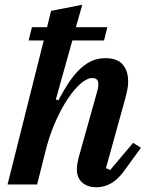

<svg xmlns="http://www.w3.org/2000/svg" viewBox="-20 -780 625 812"><path d="M389 12Q366 12 350 5.5Q334 -1 324 -11.5Q314 -22 309.5 -35Q305 -48 305 -62Q305 -74 307.5 -89Q310 -104 313 -115L392 -397Q396 -412 396 -423Q396 -450 371 -450Q348 -450 320.5 -426Q293 -402 265 -359.5Q237 -317 212 -259.5Q187 -202 171 -135L137 0H12L165 -609H101L115 -665H179L196 -734L328 -760L301 -665H434L420 -609H286L216 -359L227 -356Q246 -392 266.5 -424Q287 -456 310.5 -480.5Q334 -505 362 -519.5Q390 -534 426 -534Q476 -534 499 -507Q522 -480 522 -435Q522 -418 518.5 -400.5Q515 -383 510 -364L428 -69L446 -61L543 -176L576 -155L515 -71Q483 -24 452 -6Q421 12 389 12Z"/></svg>

Font: IBM Plex Serif SmBld
Style: Italic
Weight: 600
Italic angle: -14°
Designer: Mike Abbink, Paul van der Laan, Pieter van Rosmalen
Foundry: Bold Monday
Version: Version 3.001